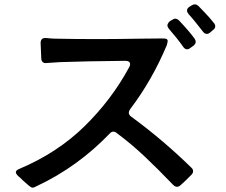

<svg xmlns="http://www.w3.org/2000/svg" viewBox="-20 -862 1040 884"><path d="M877 -842Q886 -842 895 -833Q900 -828 923.5 -803.5Q947 -779 964 -757Q971 -750 971 -741Q971 -731 961 -724L947 -712Q940 -706 932 -706Q922 -706 914 -717Q870 -774 849 -796Q841 -806 841 -813Q841 -823 851 -830L862 -837Q870 -842 877 -842ZM787 -776Q796 -776 805 -767Q854 -715 876 -684Q881 -676 881 -670Q881 -659 870 -651L856 -641Q849 -635 841 -635Q831 -635 823 -647Q798 -683 758 -729Q748 -741 752 -751Q755 -758 760 -762.5Q765 -767 772 -770Q780 -776 787 -776ZM579 -359Q573 -350 573 -343Q573 -333 584 -325Q729 -219 860 -91Q869 -84 869 -74Q869 -65 862 -58Q839 -34 811 -9Q803 -2 795 -2Q786 -2 777 -11Q707 -84 645.5 -142Q584 -200 518 -249Q510 -256 502 -256Q493 -256 485 -247Q338 -94 151 -6Q137 2 130 2Q124 2 112.5 -7.5Q101 -17 88 -29Q72 -45 63 -52Q53 -62 53 -69Q53 -78 68 -84Q244 -158 369 -280.5Q494 -403 575 -553Q579 -560 579 -566Q579 -582 557 -582Q363 -580 257 -576Q217 -574 196 -572Q184 -570 177 -576Q170 -582 170 -594L167 -664Q167 -689 193 -687Q201 -686 213.5 -685Q226 -684 233 -684Q325 -682 430 -682Q509 -682 631 -684Q674 -685 730 -685Q741 -685 746.5 -682.5Q752 -680 752 -673Q752 -669 748 -654Q680 -492 579 -359Z"/></svg>

Font: Shippori Gothic B2 Bold
Style: Regular
Weight: 700
Designer: FONTDASU
Foundry: FONTDASU / Google Inc. / but / Adobe
Version: Version 1.130